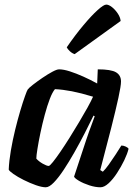

<svg xmlns="http://www.w3.org/2000/svg" viewBox="-20 -794 580 814"><path d="M174 0Q157.5 0 132 -9Q106.5 -18 80.5 -31Q54.5 -44 36.8 -56.5Q19 -69 17 -75Q18.5 -112 26 -155.8Q33.5 -199.5 44.2 -243.5Q55 -287.5 66 -324.5Q77 -361.5 85.8 -386Q94.5 -410.5 97.5 -414.5Q102.5 -421.5 120.2 -435.2Q138 -449 160 -464Q182 -479 201.5 -489.5Q221 -500 230.5 -500Q249.5 -500 276 -491.5Q302.5 -483 332.8 -469.5Q363 -456 392 -440L394.5 -500Q450.5 -500 471.8 -487.5Q493 -475 493 -448.5Q493 -430 482 -379.5Q471 -329 451.5 -251.8Q432 -174.5 405 -73L416 -66Q427 -76.5 441 -96Q455 -115.5 469.5 -137.8Q484 -160 494.5 -177Q503.5 -177 513.2 -172.5Q523 -168 525 -163Q520 -142 506.8 -114.5Q493.5 -87 476.2 -60.5Q459 -34 440.5 -17Q422 0 406 0Q384 0 358.8 -8.2Q333.5 -16.5 315.2 -27.2Q297 -38 294 -45L345.5 -201Q352 -220 357.5 -235.8Q363 -251.5 369 -267Q375 -282.5 381.5 -301L376.5 -304Q360 -270 339 -229Q318 -188 295 -147.5Q272 -107 249.8 -73.5Q227.5 -40 208 -20Q188.5 0 174 0ZM186.5 -90.5Q191 -90.5 204.2 -107Q217.5 -123.5 236 -150.5Q254.5 -177.5 275 -210.2Q295.5 -243 315.2 -276Q335 -309 350.8 -337.5Q366.5 -366 374.5 -384Q323.5 -399.5 284.8 -407Q246 -414.5 213 -416Q202.5 -404 191.2 -374.8Q180 -345.5 169.8 -307.5Q159.5 -269.5 151.5 -231.2Q143.5 -193 138.8 -163.2Q134 -133.5 134 -121.5Q144 -110 161 -100.2Q178 -90.5 186.5 -90.5ZM296.5 -564.5Q285.5 -568 275.8 -577.2Q266 -586.5 263 -593.5Q299.5 -646.5 333.8 -687.2Q368 -728 393.8 -751.2Q419.5 -774.5 430.5 -774.5Q441 -774.5 454.5 -764Q468 -753.5 479 -737.2Q490 -721 491.5 -705Z"/></svg>

Font: Texturina Medium
Style: Italic
Weight: 500
Italic angle: -11°
Designer: Guillermo Torres Carreño
Foundry: Omnibus-Type
Version: Version 1.002